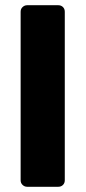

<svg xmlns="http://www.w3.org/2000/svg" viewBox="-20 -591 328 735"><path d="M59 99V-546Q59 -557 66.5 -564Q74 -571 84 -571H203Q214 -571 221 -564Q228 -557 228 -546V99Q228 110 221 117Q214 124 203 124H84Q74 124 66.5 117Q59 110 59 99Z"/></svg>

Font: Rubik
Style: Regular
Weight: 700
Designer: Hubert & Fischer
Foundry: Hubert & Fischer
Version: Version 1.100